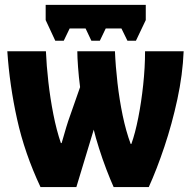

<svg xmlns="http://www.w3.org/2000/svg" viewBox="-20 -762 792 782"><path d="M728 -553.2Q724.1 -458 702.4 -357.7Q680.7 -257.3 649.7 -164.8Q618.7 -72.3 585.9 0H442.9Q429.7 -29.3 413.3 -72Q397 -114.7 383.1 -158.7Q369.1 -202.6 361.8 -233.9L291 0H145Q80.1 -138.2 49.6 -276.6Q19 -415 9.8 -553.2H167Q169.4 -495.1 177 -428.2Q184.6 -361.3 197.3 -296.6Q210 -231.9 228 -179.2H231Q234.4 -190.9 239.5 -208.3Q244.6 -225.6 249.5 -242.7Q254.4 -259.8 257.8 -269L306.2 -407.2Q300.8 -447.8 297.9 -488.5Q294.9 -529.3 294.9 -553.2H448.2Q450.7 -492.2 458.5 -424.1Q466.3 -356 479.7 -291.5Q493.2 -227.1 512.2 -175.8H515.1Q530.8 -219.7 543.2 -282.7Q555.7 -345.7 563.2 -416.5Q570.8 -487.3 570.8 -553.2ZM573.7 -742.2V-680.2L533.7 -596.2H499L474.6 -646H410.6L386.7 -596.2H352.1L328.6 -646H263.7L239.7 -596.2H205.1L166 -680.2V-742.2Z"/></svg>

Font: Open Sans Condensed ExtraBold
Style: Regular
Weight: 800
Width: 3
Designer: Monotype Design Team
Foundry: Monotype Imaging Inc.
Version: Version 3.000; ttfautohint (v1.8.4)